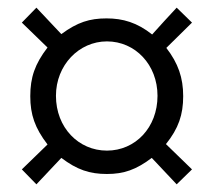

<svg xmlns="http://www.w3.org/2000/svg" viewBox="-20 -592 561 501"><path d="M481 -150 413 -216C446 -257 458 -293 458 -341C458 -389 445 -427 414 -467L481 -533L441 -572C426 -556 392 -519 377 -502C338 -533 301 -544 258 -544C214 -544 182 -534 140 -503L75 -572L37 -533L104 -468C71 -425 59 -390 59 -341C59 -293 71 -258 104 -215L37 -150L75 -111L140 -180C181 -149 214 -138 259 -138C303 -138 335 -149 376 -180L441 -111ZM259 -484C333 -484 391 -423 391 -342C391 -259 333 -199 259 -199C185 -199 126 -259 126 -342C126 -422 186 -484 259 -484Z"/></svg>

Font: Sibila
Style: Regular
Weight: 400
Designer: Stefan Peev
Foundry: Context Ltd
Version: Version 1.000